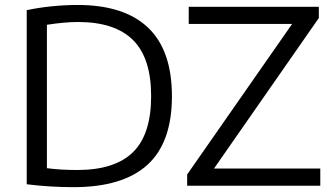

<svg xmlns="http://www.w3.org/2000/svg" viewBox="-20 -768 1378 794"><path d="M90.5 -6V-726Q140 -736.5 194.8 -742Q249.5 -747.5 300.5 -747.5Q494 -747.5 592.5 -653.5Q691 -559.5 691 -370Q691 -178.5 589.5 -86.2Q488 6 283.5 6Q187 6 90.5 -6ZM605 -370.5Q605 -528 530 -602.5Q455 -677 303 -677Q247 -677 174 -665.5V-72.5Q229 -65 300 -65Q454.5 -65 529.8 -138.5Q605 -212 605 -370.5ZM865 -71H1304.5V0H754V-46.5L1188 -669H760.5V-740H1298.5V-693.5Z"/></svg>

Font: Encode Sans Semi Expanded
Style: Regular
Weight: 400
Width: 6
Designer: Multiple Designers
Foundry: Impallari Type
Version: Version 2.000